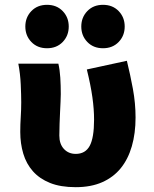

<svg xmlns="http://www.w3.org/2000/svg" viewBox="-20 -764 640 796"><path d="M294 12Q231 12 187.5 -5.5Q144 -23 116.5 -54Q89 -85 76.5 -127Q64 -169 64 -217Q64 -248 66 -278.5Q68 -309 68 -340Q68 -370 66 -414Q64 -458 56 -500H222Q228 -474 230 -442Q232 -410 232 -374Q232 -361 231 -341.5Q230 -322 229 -299Q228 -276 227 -251Q226 -226 226 -202Q226 -167 245 -146.5Q264 -126 294 -126Q334 -126 352 -159.5Q370 -193 370 -268Q370 -311 363 -361Q356 -411 340 -476L506 -512Q520 -455 531 -395.5Q542 -336 542 -277Q542 -211 526.5 -157.5Q511 -104 480.5 -66.5Q450 -29 403.5 -8.5Q357 12 294 12ZM175 -564Q135 -564 110 -590Q85 -616 85 -654Q85 -692 110 -718Q135 -744 175 -744Q215 -744 240 -718Q265 -692 265 -654Q265 -616 240 -590Q215 -564 175 -564ZM407 -564Q367 -564 342 -590Q317 -616 317 -654Q317 -692 342 -718Q367 -744 407 -744Q447 -744 472 -718Q497 -692 497 -654Q497 -616 472 -590Q447 -564 407 -564Z"/></svg>

Font: Source Code Pro Black
Style: Regular
Weight: 900
Monospace: yes
Designer: Paul D. Hunt, Teo Tuominen
Foundry: Adobe Systems Incorporated
Version: Version 2.030;PS 1.000;hotconv 16.6.51;makeotf.lib2.5.65220